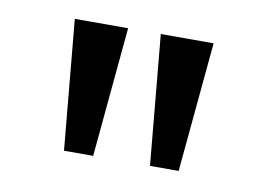

<svg xmlns="http://www.w3.org/2000/svg" viewBox="-42 -832 522 376"><g transform="rotate(10 218.5 -644.0)"><path d="M104 -515 80 -773H186L162 -515ZM275 -515 251 -773H356L332 -515Z"/></g></svg>

Font: Noto Sans Telugu SemiCondensed
Style: Regular
Weight: 400
Width: 4
Designer: Jelle Bosma - Monotype Design Team
Foundry: Monotype Imaging Inc.
Version: Version 2.005; ttfautohint (v1.8.4.7-5d5b)